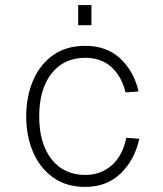

<svg xmlns="http://www.w3.org/2000/svg" viewBox="-20 -722 640 754"><path d="M315 12Q240 12 188.5 -25Q137 -62 110 -124.5Q83 -187 83 -265Q83 -343 110 -406Q137 -469 188.5 -505.5Q240 -542 315 -542Q399 -542 452.5 -492Q506 -442 524 -363L473 -359Q457 -424 416.5 -459.5Q376 -495 315 -495Q231 -495 182.5 -433.5Q134 -372 134 -265Q134 -158 182.5 -96.5Q231 -35 315 -35Q376 -35 419 -73Q462 -111 476 -181L527 -177Q509 -94 454 -41Q399 12 315 12ZM287 -623V-702H339V-623Z"/></svg>

Font: Geist Mono UltraLight
Style: Regular
Weight: 200
Monospace: yes
Designer: Basement.studio, Andrés Briganti, Mateo Zaragoza
Foundry: Basement.studio, Vercel, Andrés Briganti, Guido Ferreyra, Mateo Zaragoza
Version: Version 1.400; ttfautohint (v1.8.4.7-5d5b)